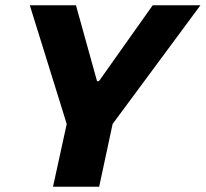

<svg xmlns="http://www.w3.org/2000/svg" viewBox="-20 -708 780 728"><path d="M181 0 233 -238 93 -688H268L348 -400H355L559 -688H740L407 -238L356 0Z"/></svg>

Font: Saira Thin
Style: Bold Italic
Weight: 700
Italic angle: -12°
Version: Version 1.101